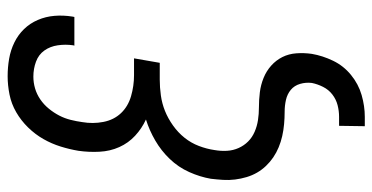

<svg xmlns="http://www.w3.org/2000/svg" viewBox="-262 -522 998 515"><g transform="rotate(-90 237.5 -264.0)"><path d="M157 215 158 146H182Q198 146 213.5 142Q229 138 242 128Q255 118 262.5 103Q270 88 273 73Q275 57 270.5 41.5Q266 26 254.5 16.5Q243 7 227.5 3.5Q212 0 195.5 0Q179 0 162.5 -1.5Q146 -3 130.5 -6.5Q115 -10 100.5 -16Q86 -22 73.5 -30.5Q61 -39 50.5 -50Q40 -61 32.5 -74Q25 -87 20.5 -102Q16 -117 14 -133Q12 -149 13 -165Q14 -181 16 -198Q21 -227 34 -256Q47 -285 69 -308Q91 -331 118.5 -347Q146 -363 175 -372Q151 -383 131.5 -401Q112 -419 101 -443.5Q90 -468 88.5 -496.5Q87 -525 91 -553Q95 -577 102.5 -601Q110 -625 122.5 -647Q135 -669 153.5 -688Q172 -707 194.5 -720Q217 -733 242 -738Q267 -743 291 -743Q315 -743 338 -739Q361 -735 381.5 -725Q402 -715 417.5 -699Q433 -683 442 -662Q451 -641 453 -617.5Q455 -594 451 -569L450 -564H373L374 -567Q377 -588 374 -608.5Q371 -629 360 -644.5Q349 -660 330 -667Q311 -674 290 -674Q274 -674 258.5 -669.5Q243 -665 229 -655.5Q215 -646 204 -632.5Q193 -619 185.5 -604.5Q178 -590 174 -574Q170 -558 168 -543Q163 -514 168.5 -486Q174 -458 192 -439Q210 -420 237.5 -412Q265 -404 294 -404H339L327 -335H282Q261 -335 239.5 -332Q218 -329 198 -321Q178 -313 159 -299.5Q140 -286 126 -268.5Q112 -251 104 -230Q96 -209 93 -188Q90 -171 91 -154.5Q92 -138 98.5 -123.5Q105 -109 116 -98Q127 -87 142 -80.5Q157 -74 173.5 -71.5Q190 -69 207 -69Q228 -69 248 -66.5Q268 -64 286.5 -56.5Q305 -49 319.5 -36Q334 -23 342.5 -6Q351 11 352.5 31.5Q354 52 351 73Q346 102 332.5 130Q319 158 294.5 178Q270 198 240.5 206.5Q211 215 182 215Z"/></g></svg>

Font: Iosevka QP
Style: Italic
Weight: 400
Italic angle: -9°
Designer: Belleve Invis
Foundry: Belleve Invis
Version: Version 20.0.0; ttfautohint (v1.8.4)